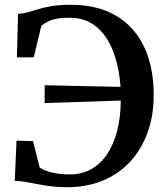

<svg xmlns="http://www.w3.org/2000/svg" viewBox="-20 -771 693 802"><path d="M260.5 11Q224.5 11 194 7.2Q163.5 3.5 137.2 -1.8Q111 -7 87.2 -11Q63.5 -15 41.5 -15.5L49 -183.5L118 -181.5L145.5 -72Q156.5 -61.5 191 -52Q225.5 -42.5 273.5 -42.5Q321.5 -42.5 360 -63.8Q398.5 -85 426 -125Q453.5 -165 468.8 -222Q484 -279 484.5 -351L166.5 -340.5V-415L483.5 -408Q477.5 -491.5 452.5 -556.8Q427.5 -622 382.2 -659.5Q337 -697 270 -697Q220.5 -697 194.8 -687Q169 -677 152.5 -663L121 -531.5H50.5L55.5 -713Q77.5 -714.5 97.8 -720.2Q118 -726 141.8 -733.2Q165.5 -740.5 197.8 -745.8Q230 -751 275.5 -751Q360.5 -751 425 -724.8Q489.5 -698.5 533.5 -649Q577.5 -599.5 599.8 -529.8Q622 -460 622 -373.5Q622 -287.5 596.2 -216.8Q570.5 -146 523 -95Q475.5 -44 409 -16.5Q342.5 11 260.5 11Z"/></svg>

Font: Merriweather 36pt SemiBold
Style: Regular
Weight: 600
Version: Version 2.100